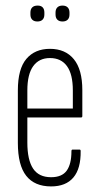

<svg xmlns="http://www.w3.org/2000/svg" viewBox="-20 -662 356 688"><path d="M163 6Q104 6 74 -32Q44 -70 44 -150V-338Q44 -415 74.5 -451Q105 -487 159 -487Q214 -487 244.5 -450Q275 -413 275 -339V-246Q275 -241 270 -241H78V-151Q78 -89 98.5 -58Q119 -27 163 -27Q202 -27 219 -50.5Q236 -74 236 -120Q236 -126 240 -126H265Q269 -126 269 -121Q270 -58 243 -26Q216 6 163 6ZM78 -273H241V-338Q241 -396 220 -425Q199 -454 159 -454Q120 -454 99 -425Q78 -396 78 -338ZM114 -585Q102 -585 95.5 -591.5Q89 -598 89 -610V-617Q89 -629 95.5 -635.5Q102 -642 115 -642Q127 -642 133 -635.5Q139 -629 139 -617V-610Q139 -598 132.5 -591.5Q126 -585 114 -585ZM204 -585Q192 -585 185.5 -591.5Q179 -598 179 -610V-617Q179 -629 185.5 -635.5Q192 -642 204 -642Q216 -642 222.5 -635.5Q229 -629 229 -617V-610Q229 -598 222.5 -591.5Q216 -585 204 -585Z"/></svg>

Font: Sofia Sans Extra Condensed ExtraLight
Style: Regular
Weight: 250
Designer: Botio Nikoltchev, Ani Petrova
Foundry: lettersoup
Version: Version 4.101